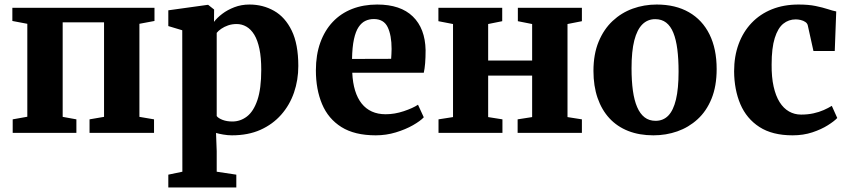

<svg xmlns="http://www.w3.org/2000/svg" viewBox="-20 -586 3740 847"><path d="M36 0V-59.5L100.5 -71V-481L34.5 -493.5V-551.5H661.5V-493.5L595 -481V-70.5L659.5 -59.5V0H375V-59.5L439 -70.5V-487.5H256.5V-70.5L317 -59.5V0Z M722.5 241V184.5L784.5 171.5L784 -452.5L722.5 -471V-540.5L895 -564.5H898.5L924.5 -544L924 -489.5Q937.5 -507.5 960.5 -525Q983.5 -542.5 1014 -554.2Q1044.5 -566 1080.5 -566Q1140 -566 1189 -538.2Q1238 -510.5 1267 -450.8Q1296 -391 1296 -295Q1296 -233 1277 -177.8Q1258 -122.5 1220.5 -80Q1183 -37.5 1128.8 -13.2Q1074.5 11 1003 11Q984.5 11 964.5 7.5Q944.5 4 933 0.5L936 80.5V171.5L1022.5 184.5V241ZM1005 -50Q1040.5 -50 1069.5 -72.2Q1098.5 -94.5 1115.5 -144.5Q1132.5 -194.5 1132.5 -278Q1132.5 -332 1124.5 -370.2Q1116.5 -408.5 1101.8 -432.8Q1087 -457 1067 -468.5Q1047 -480 1024 -480Q1003.5 -480 986.2 -474Q969 -468 956 -459Q943 -450 936 -441V-74Q943 -64.5 961.8 -57.2Q980.5 -50 1005 -50Z M1637.5 11Q1544.5 11 1486.2 -25.5Q1428 -62 1400.8 -126.8Q1373.5 -191.5 1373.5 -275.5Q1373.5 -344 1393 -398Q1412.5 -452 1448 -489.5Q1483.5 -527 1533.2 -546.5Q1583 -566 1644 -566Q1747 -566 1801.2 -513.2Q1855.5 -460.5 1857.5 -365Q1857.5 -332 1855.5 -307.5Q1853.5 -283 1849.5 -265H1534Q1536 -220.5 1546.5 -186.5Q1557 -152.5 1575.5 -129.2Q1594 -106 1620.5 -94Q1647 -82 1681.5 -82Q1721 -82 1761.2 -95.5Q1801.5 -109 1824 -124L1849.5 -68.5Q1834 -52 1801.5 -33.5Q1769 -15 1726.2 -2Q1683.5 11 1637.5 11ZM1533 -326 1705.5 -326.5Q1706 -337.5 1706.8 -348.2Q1707.5 -359 1707.5 -370Q1707.5 -430.5 1690.2 -466.2Q1673 -502 1629 -502Q1609 -502 1592 -494Q1575 -486 1562 -466.8Q1549 -447.5 1541.5 -413.2Q1534 -379 1533 -326Z M1914.5 0V-59.5L1978.5 -69.5V-480L1914 -492.5V-551.5H2195.5V-492.5L2133.5 -480V-319H2327.5V-480L2264.5 -492.5V-551.5H2547V-492.5L2483.5 -480V-69.5L2547 -59.5V0H2263.5V-59.5L2327.5 -69.5V-252.5H2133.5V-69.5L2196.5 -59.5V0Z M2598 -273Q2598 -347 2620.8 -402Q2643.5 -457 2682.5 -493.5Q2721.5 -530 2771.5 -548Q2821.5 -566 2877 -566Q2960 -566 3019.2 -532Q3078.5 -498 3110 -434.2Q3141.5 -370.5 3141.5 -281.5Q3141.5 -206 3119 -150.8Q3096.5 -95.5 3057.2 -59.8Q3018 -24 2968 -6.5Q2918 11 2862.5 11Q2800.5 11 2751.5 -8.2Q2702.5 -27.5 2668.5 -64.2Q2634.5 -101 2616.2 -153.8Q2598 -206.5 2598 -273ZM2872 -53Q2906 -53 2928.2 -76Q2950.5 -99 2962 -147Q2973.5 -195 2973.5 -270Q2973.5 -325.5 2968 -368.5Q2962.5 -411.5 2950.5 -441.2Q2938.5 -471 2918.8 -486.2Q2899 -501.5 2870.5 -501.5Q2837 -501.5 2813.8 -478.5Q2790.5 -455.5 2778.2 -407.8Q2766 -360 2766 -285Q2766 -229 2772 -186Q2778 -143 2790.8 -113.5Q2803.5 -84 2823.5 -68.5Q2843.5 -53 2872 -53Z M3476.5 11Q3387 11 3330.2 -25.8Q3273.5 -62.5 3246.2 -126.2Q3219 -190 3218.5 -271.5Q3218.5 -337.5 3238.5 -391.8Q3258.5 -446 3295.8 -485Q3333 -524 3385.2 -545Q3437.5 -566 3502.5 -566Q3547 -566 3578.2 -559.5Q3609.5 -553 3631.5 -545.8Q3653.5 -538.5 3669 -535.5L3662.5 -361H3568.5L3543.5 -474Q3541.5 -483 3532.8 -489Q3524 -495 3512.2 -497.8Q3500.5 -500.5 3490.5 -500.5Q3459 -500.5 3435.2 -481.2Q3411.5 -462 3397.8 -418.2Q3384 -374.5 3384 -301Q3383.5 -245.5 3392.8 -204.2Q3402 -163 3419.2 -135.5Q3436.5 -108 3460.8 -94.2Q3485 -80.5 3514 -80.5Q3543.5 -80.5 3568.5 -86Q3593.5 -91.5 3613.8 -100.5Q3634 -109.5 3649.5 -119L3673.5 -65.5Q3660.5 -51.5 3632 -33.5Q3603.5 -15.5 3563.8 -2.2Q3524 11 3476.5 11Z"/></svg>

Font: Merriweather 28pt ExtraBold
Style: Regular
Weight: 800
Version: Version 2.100